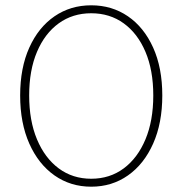

<svg xmlns="http://www.w3.org/2000/svg" viewBox="-20 -692 688 724"><path d="M324 12Q246 12 185.5 -30.5Q125 -73 90.5 -150.5Q56 -228 56 -332Q56 -436 90.5 -512.5Q125 -589 185.5 -630.5Q246 -672 324 -672Q402 -672 462.5 -630.5Q523 -589 557.5 -512.5Q592 -436 592 -332Q592 -228 557.5 -150.5Q523 -73 462.5 -30.5Q402 12 324 12ZM324 -18Q394 -18 446.5 -57Q499 -96 528.5 -166.5Q558 -237 558 -332Q558 -427 528.5 -496.5Q499 -566 446.5 -604Q394 -642 324 -642Q254 -642 201.5 -604Q149 -566 119.5 -496.5Q90 -427 90 -332Q90 -237 119.5 -166.5Q149 -96 201.5 -57Q254 -18 324 -18Z"/></svg>

Font: Source Sans 3
Style: Regular
Weight: 200
Designer: Paul D. Hunt
Foundry: Adobe
Version: Version 3.046;hotconv 1.0.118;makeotfexe 2.5.65603